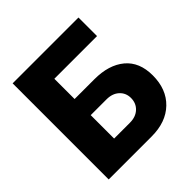

<svg xmlns="http://www.w3.org/2000/svg" viewBox="-191 -878 1028 1028"><g transform="rotate(-45 323.0 -364.0)"><path d="M55.2 0V-727.5H553.7V-586.9H230.5V-433.6H380.4Q489.3 -433.6 552.7 -380.9Q616.2 -328.1 616.2 -227.1Q616.2 -122.6 552.7 -61.3Q489.3 0 380.4 0ZM230.5 -134.3H350.1Q394.5 -134.3 421.4 -159.4Q448.2 -184.6 448.2 -224.1Q448.2 -262.2 421.4 -286.9Q394.5 -311.5 350.1 -311.5H230.5Z"/></g></svg>

Font: Inter Extra Bold
Style: Regular
Weight: 800
Designer: Rasmus Andersson
Foundry: rsms
Version: Version 4.000;git-3c8e0fc